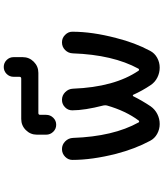

<svg xmlns="http://www.w3.org/2000/svg" viewBox="57 -962 885 1040"><g transform="rotate(-90 500.0 -442.5)"><path d="M653.3 -20.5Q625 -20.5 599.6 -33.2Q574.2 -45.9 558.6 -69.3Q528.3 -114.3 505.9 -164.1Q504.9 -166 502 -166Q499 -166 498 -163.1Q473.6 -114.3 443.4 -69.3Q426.8 -45.9 401.4 -33.2Q376 -20.5 347.7 -20.5Q319.3 -20.5 294.4 -34.2Q269.5 -47.9 256.8 -72.3Q212.9 -154.3 186.5 -255.9Q153.3 -386.7 153.3 -493.2Q153.3 -515.6 169.9 -532.2Q187.5 -549.8 211.9 -549.8Q236.3 -549.8 253.9 -532.2Q271.5 -514.6 272.5 -490.2Q280.3 -271.5 356.4 -134.8Q357.4 -131.8 360.8 -131.8Q364.3 -131.8 366.2 -133.8Q418.9 -204.1 448.2 -306.6Q450.2 -315.4 448.2 -325.2Q421.9 -427.7 421.9 -494.1Q421.9 -516.6 437.5 -532.2Q454.1 -549.8 478.5 -549.8Q502.9 -549.8 520.5 -532.2Q538.1 -514.6 539.1 -490.2Q547.9 -264.6 636.7 -134.8Q638.7 -131.8 642.1 -132.3Q645.5 -132.8 647.5 -135.7Q722.7 -273.4 730.5 -491.2Q731.4 -515.6 748.5 -532.7Q765.6 -549.8 790 -549.8Q814.5 -549.8 831.1 -532.2Q847.7 -515.6 847.7 -494.1Q847.7 -385.7 813.5 -255.9Q788.1 -154.3 744.1 -72.3Q731.4 -47.9 706.5 -34.2Q681.6 -20.5 653.3 -20.5ZM290 -635.7V-685.5Q290 -720.7 314.9 -745.6Q339.8 -770.5 375 -770.5H593.8Q603.5 -770.5 603.5 -780.3V-811.5Q603.5 -834 619.1 -849.6Q634.8 -865.2 656.7 -865.2Q678.7 -865.2 694.3 -849.6Q710 -834 710 -811.5V-762.7Q710 -727.5 685.1 -702.6Q660.2 -677.7 625 -677.7H407.2Q397.5 -677.7 397.5 -668V-635.7Q397.5 -613.3 381.8 -597.2Q366.2 -581.1 343.8 -581.1Q321.3 -581.1 305.7 -597.2Q290 -613.3 290 -635.7Z"/></g></svg>

Font: Rounded-X Mgen+ 2m medium
Style: Regular
Weight: 500
Designer: [Source Han Sans]
Ryoko NISHIZUKA  (kana & ideographs); Paul D. Hunt (Latin, Greek & Cyrillic); Wenlong ZHANG  (bopomofo
Version: Version 1.059.20150602